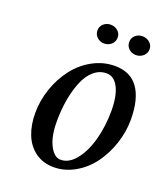

<svg xmlns="http://www.w3.org/2000/svg" viewBox="-133 -793 771 899"><g transform="rotate(20 252.0 -343.5)"><path d="M386.7 -183.1Q404.3 -250.5 404.3 -324.7Q404.3 -398.4 382.8 -440.4Q361.3 -482.4 323.2 -482.4Q288.6 -482.4 260.5 -458.3Q232.4 -434.1 215.3 -391.6Q180.7 -305.7 180.7 -190.4Q180.7 -99.1 215.8 -52.7Q234.4 -28.3 258.8 -28.3Q299.8 -28.3 334 -71Q368.2 -113.8 386.7 -183.1ZM429.7 -89.4Q394.5 -41.5 344.2 -12.9Q293.9 15.6 239.3 15.6Q187 15.6 148.4 -12Q109.9 -39.6 90.8 -87.4Q72.3 -134.8 72.3 -194.3Q72.3 -255.4 93 -315.9Q113.8 -376.5 150.4 -423.8Q187 -471.7 239.3 -500Q291.5 -528.3 348.6 -528.3Q426.3 -528.3 465.1 -473.9Q503.9 -419.4 503.9 -316.4Q503.9 -255.9 484.1 -196.3Q464.4 -136.7 429.7 -89.4ZM473.6 -657.2Q473.6 -636.7 458.3 -623Q442.9 -609.4 421.9 -609.4Q401.4 -609.4 386.7 -623Q372.1 -636.7 372.1 -657.2Q372.1 -677.2 387 -690.2Q401.9 -703.1 421.9 -703.1Q442.9 -703.1 458.3 -689.9Q473.6 -676.8 473.6 -657.2ZM314.5 -657.2Q314.5 -636.7 299.6 -623Q284.7 -609.4 263.7 -609.4Q243.2 -609.4 228.5 -623Q213.9 -636.7 213.9 -657.2Q213.9 -677.2 228.8 -690.2Q243.7 -703.1 263.7 -703.1Q284.7 -703.1 299.6 -689.9Q314.5 -676.8 314.5 -657.2Z"/></g></svg>

Font: Neuton
Style: Italic
Weight: 400
Italic angle: -9°
Designer: Brian M Zick
Version: Version 1.32